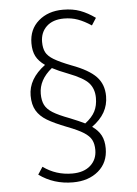

<svg xmlns="http://www.w3.org/2000/svg" viewBox="-53 -715 586 823"><g transform="rotate(-5 240.0 -303.5)"><path d="M380 -66Q380 -5 337.5 31Q295 67 228 67Q145 67 82 21L103 -11Q158 29 228 29Q278 29 306.5 3.5Q335 -22 335 -63Q335 -89 326 -106.5Q317 -124 293.5 -139Q270 -154 223 -172Q169 -193 139 -211Q109 -229 94 -254.5Q79 -280 79 -319Q79 -391 152 -445Q125 -464 113.5 -486.5Q102 -509 102 -542Q102 -602 143.5 -638Q185 -674 249 -674Q291 -674 323 -662Q355 -650 387 -627L367 -596Q337 -616 309.5 -626Q282 -636 250 -636Q202 -636 175 -610.5Q148 -585 148 -544Q148 -517 157 -499.5Q166 -482 191 -467Q216 -452 265 -433Q338 -406 369.5 -373Q401 -340 401 -289Q401 -251 383.5 -220Q366 -189 330 -163Q356 -145 368 -122Q380 -99 380 -66ZM238 -208Q278 -192 302 -180Q332 -203 344.5 -227.5Q357 -252 357 -285Q357 -324 335 -349Q313 -374 248 -399Q206 -415 180 -429Q123 -383 123 -323Q123 -294 132.5 -275Q142 -256 166 -241Q190 -226 238 -208Z"/></g></svg>

Font: Fira Sans Condensed ExtraLight
Style: Regular
Weight: 275
Width: 3
Designer: Carrois Corporate & Edenspiekermann AG
Foundry: Carrois Corporate GbR & Edenspiekermann AG
Version: Version 4.203